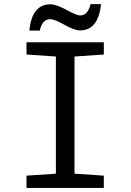

<svg xmlns="http://www.w3.org/2000/svg" viewBox="-20 -921 640 941"><path d="M488.8 0H109.9V-60.1L253.9 -69.8V-644L109.9 -653.8V-713.9H488.8V-653.8L345.2 -644V-69.8L488.8 -60.1ZM174.8 -771H124Q136.2 -899.9 227.1 -899.9Q255.4 -899.9 305.7 -872.6Q355.5 -845.2 372.1 -845.2Q411.1 -845.2 423.8 -900.9H475.1Q461.9 -772 372.1 -772Q344.2 -772 295.4 -799.8Q246.6 -827.1 227.1 -827.1Q187 -827.1 174.8 -771Z"/></svg>

Font: WenQuanYi Micro Hei Mono
Style: Regular
Weight: 400
Foundry: Ascender Corporation
Version: Version 0.2.0-beta